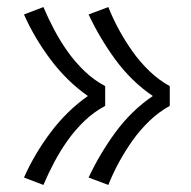

<svg xmlns="http://www.w3.org/2000/svg" viewBox="-20 -612 540 544"><path d="M287 -88 231 -109Q247 -143 266 -175Q285 -207 307 -237Q329 -267 355.5 -293Q382 -319 413 -340Q382 -361 355.5 -387Q329 -413 307 -443Q285 -473 266 -505Q247 -537 231 -571L287 -592Q300 -559 317.5 -527Q335 -495 356 -465.5Q377 -436 403.5 -410.5Q430 -385 461 -368V-312Q430 -295 403.5 -269.5Q377 -244 356 -214.5Q335 -185 317.5 -153Q300 -121 287 -88ZM103 -88 48 -109Q63 -143 82 -175Q101 -207 123.5 -237Q146 -267 172.5 -293Q199 -319 229 -340Q199 -361 172.5 -387Q146 -413 123.5 -443Q101 -473 82 -505Q63 -537 48 -571L103 -592Q117 -559 134 -527Q151 -495 172 -465.5Q193 -436 219.5 -410.5Q246 -385 278 -368V-312Q246 -295 219.5 -269.5Q193 -244 172 -214.5Q151 -185 134 -153Q117 -121 103 -88Z"/></svg>

Font: Iosevka Term Light
Style: Regular
Weight: 300
Monospace: yes
Designer: Belleve Invis
Foundry: Belleve Invis
Version: Version 9.0.1; ttfautohint (v1.8.3)